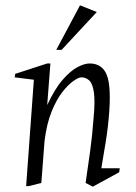

<svg xmlns="http://www.w3.org/2000/svg" viewBox="-20 -698 510 720"><path d="M78 0 107 -399 35 -408 37 -421 157 -460H169L157 -304Q186 -366 215.5 -399.5Q245 -433 271 -446.5Q297 -460 316 -460Q364 -460 381 -415.5Q398 -371 388 -258Q385 -224 380.5 -192.5Q376 -161 370.5 -130.5Q365 -100 360 -67H429L427 -52L328 2L301 -12Q310 -74 318 -131Q326 -188 331 -256Q337 -320 332 -352.5Q327 -385 314.5 -396.5Q302 -408 285 -408Q275 -408 255.5 -394.5Q236 -381 214 -353Q192 -325 173.5 -279.5Q155 -234 147 -169L135 -12L88 0ZM191 -511 280 -678 343 -653 211 -511Z"/></svg>

Font: Ancizar Serif Light
Style: Italic
Weight: 300
Italic angle: -4°
Designer: Cesar Puertas, Viviana Monsalve, Julian Moncada, Julian Prieto, Jose Castro, Felipe Aragon, Mariel Hernandez, Sara Alarc
Version: Version 8.100